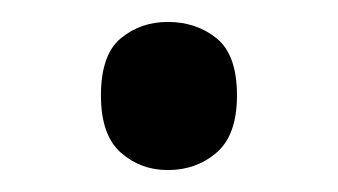

<svg xmlns="http://www.w3.org/2000/svg" viewBox="-20 -440 308 175"><path d="M72 -353Q72 -390 90 -405Q108 -420 133 -420Q159 -420 177.5 -405Q196 -390 196 -353Q196 -317 177.5 -301Q159 -285 133 -285Q108 -285 90 -301Q72 -317 72 -353Z"/></svg>

Font: RS Noto Sans
Style: Regular
Weight: 400
Designer: Monotype Design Team
Foundry: Monotype Imaging Inc.
Version: Version 3.10